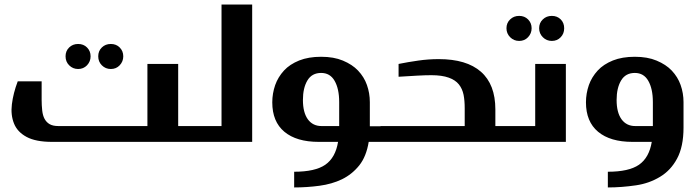

<svg xmlns="http://www.w3.org/2000/svg" viewBox="-20 -617 3036 835"><path d="M358.4 -410.6Q374 -395 374 -372.1Q374 -349.6 358.4 -333Q342.8 -316.9 319.8 -316.9Q296.9 -316.9 280.8 -333Q265.1 -348.6 265.1 -372.1Q265.1 -395.5 280.8 -410.6Q296.4 -425.8 319.8 -425.8Q343.3 -425.8 358.4 -410.6ZM500.5 -410.6Q516.1 -395 516.1 -372.1Q516.1 -349.6 500.5 -333Q485.4 -316.9 461.9 -316.9Q439 -316.9 422.9 -333Q407.2 -348.6 407.2 -372.1Q407.2 -395.5 422.9 -410.6Q438.5 -425.8 461.9 -425.8Q485.4 -425.8 500.5 -410.6ZM206.1 0Q135.7 0 95.7 -21.5Q55.7 -43 41 -79.6Q25.9 -117.2 31.7 -163.6Q37.6 -211.9 57.1 -263.2H161.1V-182.1Q161.1 -159.7 163.6 -136.2Q166 -114.7 173.8 -100.1Q182.1 -85 195.8 -77.1Q210 -68.8 233.9 -68.8H621.1V-338.9H754.9V-68.8H813Q831.1 -68.8 831.1 -49.8V-18.1Q831.1 0 814.9 0Z M1076.7 -597.2V0H810.5Q791.5 0 791.5 -13.2V-55.2Q791.5 -68.8 810.5 -68.8H943.4V-597.2Z M1164.1 -171.9Q1164.1 -210.4 1176.8 -247.1Q1189 -281.7 1215.3 -310.5Q1240.2 -337.4 1281.2 -354Q1321.8 -370.1 1376.5 -370.1Q1431.6 -370.1 1471.2 -353.5Q1512.2 -336.4 1537.1 -310.1Q1563.5 -282.2 1575.7 -247.6Q1588.4 -211.9 1588.4 -172.9V-67.9H1641.1Q1659.2 -67.9 1659.2 -56.2V-13.2Q1659.2 0 1641.1 0H1583.5Q1573.2 63.5 1542.5 102.1Q1511.2 141.1 1467.3 162.6Q1423.8 183.6 1369.1 190.9Q1314.9 198.2 1259.3 198.2V129.9Q1350.6 129.9 1394.5 99.6Q1439 68.8 1450.2 0H1366.2Q1269.5 0 1216.8 -43.9Q1164.1 -87.9 1164.1 -171.9ZM1455.1 -172.9Q1455.1 -231 1435.1 -265.6Q1415.5 -299.8 1376.5 -299.8Q1336.4 -299.8 1316.9 -267.1Q1297.4 -234.4 1297.4 -182.1Q1297.4 -127.9 1318.8 -98.1Q1340.3 -68.8 1378.4 -68.8H1455.1Z M1888.2 -359.9Q2008.8 -359.9 2071.3 -305.2Q2134.3 -250 2134.3 -141.1V-68.8H2178.2Q2196.3 -68.8 2196.3 -49.8V-12.2Q2196.3 0 2180.2 0H1640.1Q1621.1 0 1621.1 -18.1V-49.8Q1621.1 -68.8 1640.1 -68.8H2001V-146Q2001 -179.7 1996.1 -204.6Q1990.7 -231 1975.6 -250Q1960.4 -269 1931.6 -279.3Q1901.9 -290 1856 -290Q1830.6 -290 1795.4 -288.1Q1739.7 -285.2 1713.4 -283.2V-338.9Q1754.4 -347.2 1798.8 -353.5Q1842.8 -359.9 1888.2 -359.9Z M2182.6 -494.1Q2182.6 -517.6 2198.7 -532.7Q2214.4 -547.9 2237.8 -547.9Q2261.2 -547.9 2276.4 -532.7Q2292 -517.1 2292 -494.1Q2292 -471.7 2276.4 -455.1Q2261.2 -439 2237.8 -439Q2214.8 -439 2198.7 -455.1Q2182.6 -471.2 2182.6 -494.1ZM2324.7 -494.1Q2324.7 -517.6 2340.8 -532.7Q2356.4 -547.9 2379.9 -547.9Q2403.3 -547.9 2418.5 -532.7Q2433.6 -517.6 2433.6 -494.1Q2433.6 -470.7 2418.5 -455.1Q2403.3 -439 2379.9 -439Q2356.9 -439 2340.8 -455.1Q2324.7 -471.2 2324.7 -494.1ZM2440.9 -338.9V0H2174.8Q2155.8 0 2155.8 -13.2V-55.2Q2155.8 -68.8 2174.8 -68.8H2307.6V-338.9Z M2528.3 -171.9Q2528.3 -210.4 2541 -247.1Q2553.2 -281.7 2579.6 -310.5Q2604.5 -337.4 2645.5 -354Q2686 -370.1 2740.7 -370.1Q2795.9 -370.1 2835.4 -353.5Q2876.5 -336.4 2901.4 -310.1Q2927.7 -282.2 2939.9 -247.6Q2952.6 -211.9 2952.6 -172.9V-62Q2952.6 21 2924.3 73.2Q2897 124 2850.6 151.9Q2803.2 180.7 2745.6 189Q2683.1 198.2 2623.5 198.2V129.9Q2714.8 129.9 2758.8 99.6Q2803.2 68.8 2814.5 0H2730.5Q2633.8 0 2581.1 -43.9Q2528.3 -87.9 2528.3 -171.9ZM2819.3 -172.9Q2819.3 -231 2799.3 -265.6Q2779.8 -299.8 2740.7 -299.8Q2700.7 -299.8 2681.2 -267.1Q2661.6 -234.4 2661.6 -182.1Q2661.6 -127.9 2683.1 -98.1Q2704.6 -68.8 2742.7 -68.8H2819.3Z"/></svg>

Font: SimahzazaarabicW05-SemiBold
Style: Regular
Weight: 600
Designer: Ahmed zaza
Foundry: Ahmed zaza
Version: Version 1.001